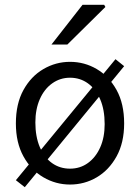

<svg xmlns="http://www.w3.org/2000/svg" viewBox="-20 -755 582 798"><path d="M271 12Q212 12 160.5 -18Q109 -48 77.5 -105Q46 -162 46 -242Q46 -324 77.5 -381Q109 -438 160.5 -468Q212 -498 271 -498Q331 -498 382 -468Q433 -438 464.5 -381Q496 -324 496 -242Q496 -162 464.5 -105Q433 -48 382 -18Q331 12 271 12ZM271 -54Q313 -54 345.5 -77.5Q378 -101 396.5 -142.5Q415 -184 415 -239Q415 -299 396.5 -342Q378 -385 345.5 -408.5Q313 -432 271 -432Q230 -432 197 -408.5Q164 -385 145.5 -343Q127 -301 127 -246Q127 -187 145.5 -143.5Q164 -100 196.5 -77Q229 -54 271 -54ZM83 23 46 -6 460 -509 496 -480ZM194 -570 323 -735H413L418 -726L260 -570Z"/></svg>

Font: Mada
Style: Regular
Weight: 400
Designer: Khaled Hosny
Version: Version 1.5